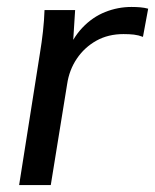

<svg xmlns="http://www.w3.org/2000/svg" viewBox="-20 -532 446 552"><path d="M35 0 95 -380Q100 -410 103.5 -441.5Q107 -473 108 -503H196L188 -377L171 -376Q188 -422 217 -452.5Q246 -483 282.5 -497.5Q319 -512 358 -512Q371 -512 383 -511Q395 -510 406 -507L391 -426Q378 -431 365 -432.5Q352 -434 335 -434Q291 -434 257 -415Q223 -396 201 -363.5Q179 -331 173 -290L126 0Z"/></svg>

Font: Mulish ExtraLight Medium
Style: Italic
Weight: 500
Italic angle: -9°
Version: Version 3.603